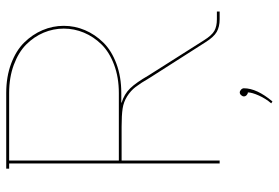

<svg xmlns="http://www.w3.org/2000/svg" viewBox="-158 -561 887 611"><g transform="rotate(-90 285.5 -255.5)"><path d="M284.2 77.1Q284.2 72.8 288.1 68.4Q292 64 296.9 64Q301.3 64 305.7 68.1Q310.1 72.3 310.1 77.1Q310.1 118.2 268.1 168L262.2 164.1Q277.3 146.5 287.1 124.5Q296.9 102.5 296.9 89.8Q292.5 89.8 288.3 85.9Q284.2 82 284.2 77.1ZM80.1 -312V0H70.8V-669.9H54.2V-679.2H294.9Q346.7 -679.2 388.4 -663.6Q430.2 -647.9 455.8 -621.8Q481.4 -595.7 495.1 -563.5Q508.8 -531.2 508.8 -496.1Q508.8 -460.9 495.1 -428.7Q481.4 -396.5 455.8 -370.4Q430.2 -344.2 388.4 -328.6Q346.7 -313 294.9 -313H264.2V-312Q291.5 -303.7 309.8 -284.9Q328.1 -266.1 351.1 -226.1L462.9 -49.8Q478.5 -24.9 492.9 -16.8Q507.3 -8.8 529.8 -8.8H554.2V0H529.8Q505.9 0 489.5 -9.3Q473.1 -18.6 456.1 -45.9L344.2 -221.2Q326.2 -252 314.2 -267.6Q302.2 -283.2 284.4 -294.4Q266.6 -305.7 245.4 -308.8Q224.1 -312 188 -312ZM294.9 -320.8Q344.7 -320.8 385 -335.9Q425.3 -351.1 449.7 -376Q474.1 -400.9 487.1 -431.9Q500 -462.9 500 -496.1Q500 -529.3 487.1 -560.1Q474.1 -590.8 449.5 -615.5Q424.8 -640.1 384.8 -655Q344.7 -669.9 294.9 -669.9H80.1V-320.8Z"/></g></svg>

Font: Rawengulk
Style: Ultralight
Weight: 200
Version: Version 0.92